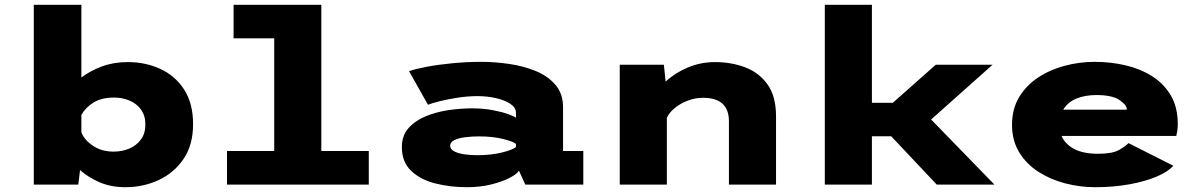

<svg xmlns="http://www.w3.org/2000/svg" viewBox="-20 -770 5024 801"><path d="M121 0V-750H319.5V-446.5Q356 -474.5 405 -492.8Q454 -511 513 -511Q587.5 -511 649.5 -482.2Q711.5 -453.5 748.5 -396Q785.5 -338.5 785.5 -252Q785.5 -165.5 745.8 -107Q706 -48.5 641.8 -18.8Q577.5 11 503 11Q443 11 395.5 -9.5Q348 -30 314 -60.5L306.5 0ZM456.5 -363Q403 -363 369.5 -341.8Q336 -320.5 319.5 -290.5V-218.5Q330.5 -187.5 366.8 -162.5Q403 -137.5 454.5 -137.5Q489 -137.5 519 -150Q549 -162.5 567.8 -187.8Q586.5 -213 586.5 -250.5Q586.5 -288 568.2 -313Q550 -338 520.2 -350.5Q490.5 -363 456.5 -363Z M927 0V-140H1124V-610H954.5V-750H1320.5V-140H1518.5V0Z M1928.5 11Q1857 11 1795 -5Q1733 -21 1694.8 -57.8Q1656.5 -94.5 1656.5 -156Q1656.5 -204 1684 -235.2Q1711.5 -266.5 1755.8 -284.8Q1800 -303 1850.8 -310.5Q1901.5 -318 1948.5 -318Q1996 -318 2035.5 -310.5Q2075 -303 2100.5 -293.8Q2126 -284.5 2132.5 -278.5V-299.5Q2132.5 -321 2109.5 -336.5Q2086.5 -352 2049.8 -360.5Q2013 -369 1971.5 -369Q1931.5 -369 1889.2 -362.5Q1847 -356 1813.5 -347.5Q1780 -339 1765.5 -333L1686.5 -473Q1713 -482.5 1760.8 -491.5Q1808.5 -500.5 1867.8 -506.2Q1927 -512 1988 -512Q2045 -512 2104.8 -503.2Q2164.5 -494.5 2215.5 -473.5Q2266.5 -452.5 2297.8 -415.5Q2329 -378.5 2329 -322V-140H2413.5V0H2171.5L2145 -58Q2137.5 -44.5 2107.2 -28.5Q2077 -12.5 2030.5 -0.8Q1984 11 1928.5 11ZM1969.5 -122.5Q2031 -122.5 2077 -134.5Q2123 -146.5 2132.5 -157V-169.5Q2124 -178.5 2080.5 -189.8Q2037 -201 1978.5 -201Q1951 -201 1923 -197.8Q1895 -194.5 1876.5 -186Q1858 -177.5 1858 -162.5Q1858 -147 1875.5 -138.2Q1893 -129.5 1919 -126Q1945 -122.5 1969.5 -122.5Z M2565.5 0V-500H2749.5L2757 -429.5Q2795.5 -465.5 2849 -488.2Q2902.5 -511 2963 -511Q3031 -511 3089 -489Q3147 -467 3182.2 -417.5Q3217.5 -368 3217.5 -285V0H3021V-264Q3021 -362 2912.5 -362Q2880 -362 2849.2 -350.2Q2818.5 -338.5 2795.2 -319.5Q2772 -300.5 2762 -278.5V0Z M3421 0V-750H3617.5V-341H3704.5L3884 -500H4121L3864.5 -271.5L4128.5 0H3888L3698 -201.5H3617.5V0Z M4549 11Q4485.5 11 4424 -5Q4362.5 -21 4312.2 -53.2Q4262 -85.5 4232 -134.5Q4202 -183.5 4202 -249.5Q4202 -314.5 4231 -363.5Q4260 -412.5 4309.2 -445.5Q4358.5 -478.5 4420.2 -495.2Q4482 -512 4547.5 -512Q4613.5 -512 4675.5 -497.5Q4737.5 -483 4786.5 -452Q4835.5 -421 4864.5 -371.8Q4893.5 -322.5 4893.5 -253Q4893.5 -237 4891.5 -224.2Q4889.5 -211.5 4887.5 -203H4408.5Q4423.5 -168.5 4461.5 -148.5Q4499.5 -128.5 4560.5 -128.5Q4620.5 -128.5 4648.2 -144.2Q4676 -160 4688 -173L4875 -78.5Q4853 -53.5 4805.2 -33.2Q4757.5 -13 4691.5 -1Q4625.5 11 4549 11ZM4553.5 -373.5Q4506.5 -373.5 4470.2 -358.5Q4434 -343.5 4415.5 -312.5H4681V-314Q4681 -332 4650.2 -352.8Q4619.5 -373.5 4553.5 -373.5Z"/></svg>

Font: Trispace SemiExpanded ExtraBold
Style: Regular
Weight: 800
Width: 6
Designer: Tyler Finck
Foundry: Etcetera Type Company
Version: Version 1.210; ttfautohint (v1.8.3)